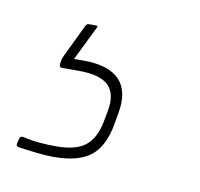

<svg xmlns="http://www.w3.org/2000/svg" viewBox="-69 -44 294 282"><g transform="rotate(10 78.0 96.5)"><path d="M26 197Q15 197 1.5 195.5Q-12 194 -26 192Q-31 191 -30 187L-28 179Q-27 175 -22 176Q-9 179 3 180Q15 181 28 181Q56 181 70.5 170Q85 159 90 133L93 117Q98 91 85.5 78.5Q73 66 41 66H15Q14 66 13 65Q12 64 12 63Q12 60 12.5 57Q13 54 14 51L39 -1Q41 -4 43 -4H54Q58 -4 56 -1L31 50H45Q83 50 99 67Q115 84 109 117L106 134Q100 168 81.5 182.5Q63 197 26 197Z"/></g></svg>

Font: Sofia Sans Hairline
Style: Italic
Weight: 1
Italic angle: -9°
Designer: Botio Nikoltchev, Ani Petrova
Foundry: lettersoup
Version: Version 4.102